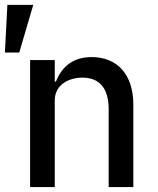

<svg xmlns="http://www.w3.org/2000/svg" viewBox="-20 -760 640 780"><path d="M102.3 0H202.4V-351.6C202.4 -415.1 258.2 -444.6 315 -444.6C384.2 -444.6 421.5 -401.3 421.5 -316.1V0H521.7V-334.5C521.7 -459.5 454.5 -528.1 352.6 -528.1C269.5 -528.1 228.7 -481.9 207 -428.6H202.4V-516H102.3ZM0 -546.5H58.2L115.1 -740.1H9.9Z"/></svg>

Font: Margiela Mono Medium
Style: Regular
Weight: 500
Designer: Mike Abbink, Paul van der Laan, Pieter van Rosmalen
Foundry: Bold Monday
Version: Version 2.003 2021